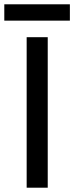

<svg xmlns="http://www.w3.org/2000/svg" viewBox="-41 -873 345 893"><path d="M181 -700V0H83V-700ZM284 -853V-777H-21V-853Z"/></svg>

Font: MedMera Sans Display
Style: Regular
Weight: 500
Designer: Kasper Nordkvist
Foundry: UNCUT.wtf
Version: Version 1.300